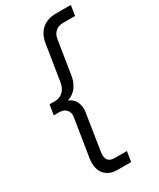

<svg xmlns="http://www.w3.org/2000/svg" viewBox="-227 -800 870 1051"><g transform="rotate(-30 208.0 -275.0)"><path d="M187 180Q138 180 110.5 152.5Q83 125 83 77Q83 70 83.5 63.5Q84 57 85 49L122 -183Q123 -188 123.5 -192.5Q124 -197 124 -201Q124 -224 109 -238.5Q94 -253 67 -253H33L43 -317H77Q107 -317 128 -336Q149 -355 155 -390L191 -617Q200 -672 234 -701Q268 -730 324 -730H416L406 -666H328Q301 -666 282 -649.5Q263 -633 259 -604L225 -390Q219 -354 198.5 -325.5Q178 -297 141 -285Q169 -273 181.5 -250.5Q194 -228 194 -201Q194 -196 193.5 -190Q193 -184 192 -179L157 45Q156 51 155.5 57.5Q155 64 155 69Q155 116 205 116H282L272 180Z"/></g></svg>

Font: MuseoModerno Light
Style: Italic
Weight: 300
Italic angle: -9°
Designer: Pablo Cosgaya, Héctor Gatti, Marcela Romero, and the Authors of The MuseoModerno Project.
Foundry: Omnibus-Type Team
Version: Version 1.003